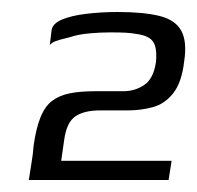

<svg xmlns="http://www.w3.org/2000/svg" viewBox="-20 -555 329 320"><path d="M28 -255Q30 -269 32.5 -283.5Q35 -298 36 -312Q40 -341 47.5 -359.5Q55 -378 67 -387Q79 -396 96.5 -399.5Q114 -403 140 -403Q153 -403 163 -403Q173 -403 186 -403Q205 -403 220.5 -413.5Q236 -424 240 -452Q242 -475 235.5 -485Q229 -495 210 -498Q199 -500 189.5 -500.5Q180 -501 164 -501Q147 -501 130.5 -499.5Q114 -498 103 -495Q97 -493 88.5 -491Q80 -489 73 -486.5Q66 -484 63 -480L66 -505Q68 -516 83.5 -522.5Q99 -529 124 -532Q149 -535 176 -535Q219 -535 245.5 -528.5Q272 -522 282 -504Q292 -486 287 -453Q283 -418 269 -400Q255 -382 235 -376.5Q215 -371 193 -371Q183 -371 172 -371Q161 -371 147 -371Q120 -371 105.5 -361Q91 -351 87 -322L82 -287H266L261 -255Z"/></svg>

Font: Genos
Style: Italic
Weight: 400
Italic angle: -8°
Version: Version 1.010